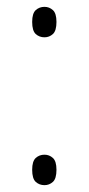

<svg xmlns="http://www.w3.org/2000/svg" viewBox="-20 -536 261 561"><path d="M110 -427Q95 -427 84.5 -436.5Q74 -446 74 -472Q74 -497 84.5 -506.5Q95 -516 110 -516Q124 -516 134.5 -506.5Q145 -497 145 -472Q145 -446 134.5 -436.5Q124 -427 110 -427ZM110 5Q95 5 84.5 -4.5Q74 -14 74 -40Q74 -65 84.5 -74.5Q95 -84 110 -84Q124 -84 134.5 -74.5Q145 -65 145 -40Q145 -14 134.5 -4.5Q124 5 110 5Z"/></svg>

Font: Noto Serif Lao SemiCondensed ExtraLight
Style: Regular
Weight: 200
Width: 4
Designer: Monotype Design Team
Foundry: Monotype Imaging Inc.
Version: Version 2.003; ttfautohint (v1.8.4.7-5d5b)